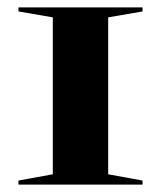

<svg xmlns="http://www.w3.org/2000/svg" viewBox="-20 -500 436 520"><path d="M273 -453 366 -469V-480H30V-469L123 -453V-28L30 -11V0H366V-11L273 -28Z"/></svg>

Font: Mazius Display
Style: Bold
Weight: 700
Designer: Alberto Casagrande & Collletttivo
Foundry: Collletttivo
Version: Version 2.000;Glyphs 3.2 (3221)